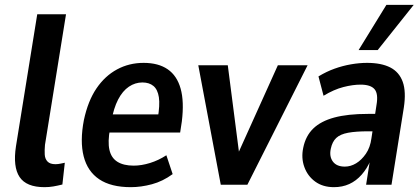

<svg xmlns="http://www.w3.org/2000/svg" viewBox="-20 -764 1737 794"><path d="M164 10Q89 10 61 -32Q33 -74 46 -159L134 -705H253L166 -165Q164 -143 165 -125Q166 -107 176.5 -96Q187 -85 209 -85Q220 -85 231.5 -87.5Q243 -90 248 -91L238 -1Q218 4 200.5 7Q183 10 164 10Z M521 10Q439 10 390.5 -22.5Q342 -55 326 -117.5Q310 -180 327 -268Q344 -347 379 -398.5Q414 -450 464 -477Q514 -504 574 -504Q635 -504 673.5 -477.5Q712 -451 727 -397.5Q742 -344 732 -262L725 -216H417L428 -291H650L632 -273Q642 -330 637 -362Q632 -394 614.5 -408.5Q597 -423 569 -423Q539 -423 513 -405.5Q487 -388 468.5 -352.5Q450 -317 440 -261L435 -231Q425 -178 432.5 -144.5Q440 -111 465.5 -95Q491 -79 533 -79Q565 -79 600.5 -90Q636 -101 668 -122L694 -44Q653 -14 608 -2Q563 10 521 10Z M893 0 800 -494H922L972 -106H954L1129 -494H1252L1003 0Z M1361 10Q1315 10 1283.5 -13Q1252 -36 1238.5 -73.5Q1225 -111 1234 -153Q1244 -202 1275.5 -232.5Q1307 -263 1362.5 -278Q1418 -293 1502 -293H1547L1537 -221H1503Q1452 -221 1419.5 -215Q1387 -209 1370.5 -193.5Q1354 -178 1348 -149Q1341 -117 1356.5 -96Q1372 -75 1406 -75Q1430 -75 1452.5 -88.5Q1475 -102 1493 -128Q1511 -154 1516 -192L1537 -330Q1545 -376 1529 -395Q1513 -414 1471 -414Q1439 -414 1400 -404Q1361 -394 1318 -368L1297 -448Q1330 -468 1363.5 -480Q1397 -492 1431.5 -498Q1466 -504 1498 -504Q1557 -504 1594 -485Q1631 -466 1645.5 -425.5Q1660 -385 1650 -319L1599 0H1494L1510 -102H1513Q1498 -67 1475.5 -41.5Q1453 -16 1424.5 -3Q1396 10 1361 10ZM1463 -557 1578 -744H1691L1542 -557Z"/></svg>

Font: Nunito Sans 10pt Condensed
Style: Bold Italic
Weight: 700
Width: 3
Italic angle: -9°
Designer: Vernon Adams
Foundry: Vernon Adams
Version: Version 3.101;gftools[0.9.27]